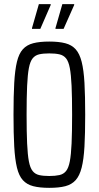

<svg xmlns="http://www.w3.org/2000/svg" viewBox="-20 -896 475 924"><path d="M217 8Q171 8 140 0Q109 -8 90 -29Q71 -50 61.5 -89.5Q52 -129 48.5 -191Q45 -253 45 -344Q45 -435 48.5 -497Q52 -559 61.5 -598.5Q71 -638 90 -659Q109 -680 140 -688Q171 -696 217 -696Q263 -696 294 -688Q325 -680 344 -659Q363 -638 373 -598.5Q383 -559 386.5 -497Q390 -435 390 -344Q390 -253 386.5 -191Q383 -129 373 -89.5Q363 -50 344 -29Q325 -8 294.5 0Q264 8 217 8ZM217 -49Q246 -49 266 -53.5Q286 -58 298 -73Q310 -88 316 -119.5Q322 -151 324.5 -205.5Q327 -260 327 -344Q327 -428 324.5 -482.5Q322 -537 316 -568.5Q310 -600 298 -615Q286 -630 266 -634.5Q246 -639 217 -639Q188 -639 168.5 -634.5Q149 -630 137 -615Q125 -600 119 -568.5Q113 -537 110.5 -482.5Q108 -428 108 -344Q108 -260 110.5 -205.5Q113 -151 119 -119.5Q125 -88 137 -73Q149 -58 168.5 -53.5Q188 -49 217 -49ZM134 -757V-761L167 -876H224V-872L174 -757ZM247 -757V-761L280 -876H337V-872L286 -757Z"/></svg>

Font: Saira ExtraCondensed
Style: Regular
Weight: 400
Width: 2
Designer: Hector Gatti with collaboration of the Omnibus-Type team
Foundry: Omnibus-Type
Version: Version 1.101